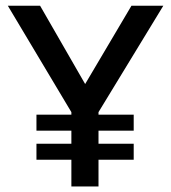

<svg xmlns="http://www.w3.org/2000/svg" viewBox="-20 -670 616 690"><path d="M236.5 -258V-267L8 -649.5H124L286 -368L452.5 -649.5H567L334 -267V-258H460.5V-200.5H334V-153.5H460.5V-96H334V0H236.5V-96H111V-153.5H236.5V-200.5H111V-258Z"/></svg>

Font: Betinya Sans Medium
Style: Regular
Weight: 500
Designer: Jonathan Pinhorn
Version: Version 2.001;December 9, 2019;FontCreator 12.0.0.2547 64-bi